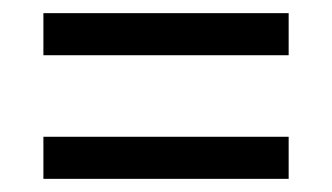

<svg xmlns="http://www.w3.org/2000/svg" viewBox="-20 -503 505 292"><path d="M46 -419V-483H419V-419ZM46 -231V-295H419V-231Z"/></svg>

Font: Noto Serif Condensed SemiBold
Style: Regular
Weight: 600
Width: 3
Designer: Monotype Design Team
Foundry: Monotype Imaging Inc.
Version: Version 2.013